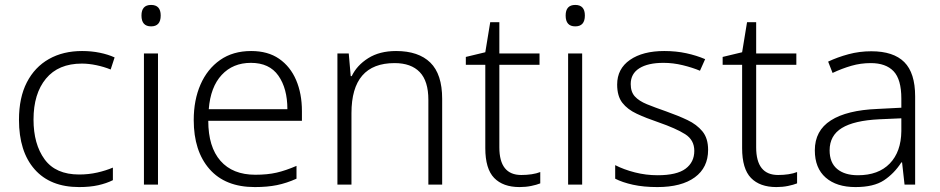

<svg xmlns="http://www.w3.org/2000/svg" viewBox="-20 -749 3815 779"><path d="M301 10Q184 10 120.5 -62Q57 -134 57 -263Q57 -353 89 -415Q121 -477 178.5 -509.5Q236 -542 313 -542Q351 -542 385 -535Q419 -528 445 -516L429 -467Q402 -478 371 -484.5Q340 -491 312 -491Q217 -491 166.5 -430Q116 -369 116 -264Q116 -164 161 -102.5Q206 -41 301 -41Q340 -41 375 -49Q410 -57 438 -69V-18Q412 -5 378.5 2.5Q345 10 301 10Z M593 -729Q632 -729 632 -686Q632 -642 593 -642Q554 -642 554 -686Q554 -729 593 -729ZM621 -532V0H564V-532Z M999 -542Q1067 -542 1112.5 -510.5Q1158 -479 1181.5 -424Q1205 -369 1205 -298V-259H825Q825 -153 874.5 -96.5Q924 -40 1016 -40Q1065 -40 1102 -48.5Q1139 -57 1183 -76V-24Q1143 -6 1104 2Q1065 10 1014 10Q894 10 830 -63Q766 -136 766 -262Q766 -343 793.5 -406Q821 -469 873 -505.5Q925 -542 999 -542ZM998 -494Q925 -494 879.5 -445Q834 -396 827 -306H1146Q1146 -390 1109.5 -442Q1073 -494 998 -494Z M1587 -542Q1678 -542 1726 -495Q1774 -448 1774 -348V0H1718V-344Q1718 -420 1683 -456.5Q1648 -493 1581 -493Q1406 -493 1406 -290V0H1349V-532H1395L1403 -440H1407Q1428 -484 1474 -513Q1520 -542 1587 -542Z M2095 -39Q2117 -39 2137 -42Q2157 -45 2172 -51V-5Q2157 1 2135 5.5Q2113 10 2088 10Q2021 10 1985 -27Q1949 -64 1949 -148V-486H1870V-518L1949 -537L1969 -659H2006V-532H2169V-486H2006V-151Q2006 -39 2095 -39Z M2314 -729Q2353 -729 2353 -686Q2353 -642 2314 -642Q2275 -642 2275 -686Q2275 -729 2314 -729ZM2342 -532V0H2285V-532Z M2853 -141Q2853 -69 2799 -29.5Q2745 10 2647 10Q2591 10 2548 0.5Q2505 -9 2476 -24V-79Q2511 -61 2556 -49.5Q2601 -38 2648 -38Q2726 -38 2761.5 -64.5Q2797 -91 2797 -137Q2797 -181 2760 -204.5Q2723 -228 2651 -253Q2601 -270 2563.5 -287.5Q2526 -305 2505 -332Q2484 -359 2484 -406Q2484 -470 2536 -506Q2588 -542 2675 -542Q2723 -542 2764.5 -533Q2806 -524 2841 -509L2820 -462Q2789 -475 2750 -484.5Q2711 -494 2672 -494Q2609 -494 2574 -472Q2539 -450 2539 -408Q2539 -376 2556 -357.5Q2573 -339 2605 -326Q2637 -313 2683 -297Q2731 -280 2769 -262Q2807 -244 2830 -216Q2853 -188 2853 -141Z M3137 -39Q3159 -39 3179 -42Q3199 -45 3214 -51V-5Q3199 1 3177 5.5Q3155 10 3130 10Q3063 10 3027 -27Q2991 -64 2991 -148V-486H2912V-518L2991 -537L3011 -659H3048V-532H3211V-486H3048V-151Q3048 -39 3137 -39Z M3515 -541Q3605 -541 3649 -497Q3693 -453 3693 -358V0H3650L3640 -90H3637Q3608 -45 3566.5 -17.5Q3525 10 3451 10Q3374 10 3330 -28.5Q3286 -67 3286 -139Q3286 -219 3351 -260.5Q3416 -302 3540 -307L3637 -312V-349Q3637 -427 3605.5 -460Q3574 -493 3513 -493Q3472 -493 3434 -482Q3396 -471 3358 -453L3340 -499Q3378 -517 3422.5 -529Q3467 -541 3515 -541ZM3547 -265Q3445 -260 3395.5 -229.5Q3346 -199 3346 -139Q3346 -89 3376.5 -63.5Q3407 -38 3461 -38Q3544 -38 3590 -85.5Q3636 -133 3637 -217V-269Z"/></svg>

Font: Noto Sans Myanmar Light
Style: Regular
Weight: 300
Designer: Monotype Design Team
Foundry: Monotype Imaging Inc.
Version: Version 2.107; ttfautohint (v1.8.4.7-5d5b)